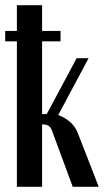

<svg xmlns="http://www.w3.org/2000/svg" viewBox="-26 -719 400 739"><path d="M173 -219Q168 -231 160 -235.5Q152 -240 139 -240H136V0H39V-560H-6V-600H39V-699H136V-600H207V-560H136V-280H154L269 -495H315L198 -276Q220 -269 242 -251Q264 -233 275 -203L354 0H254Z"/></svg>

Font: Moniqa Paragraph
Style: Bold
Weight: 700
Designer: Rajesh Rajput
Foundry: Rajesh Rajput
Version: Version 1.000